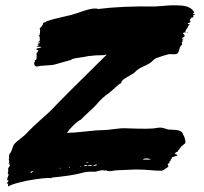

<svg xmlns="http://www.w3.org/2000/svg" viewBox="-20 -668 764 719"><path d="M682.9 -546.7V-544.8Q678.1 -546.7 678.1 -547.6ZM680 -545.7Q680 -545.7 680 -545.7ZM665.7 -164.8Q675.2 -147.6 674.3 -132.4Q655.2 -117.1 654.3 -113.3Q645.7 -103.8 646.7 -101Q637.1 -98.1 634.3 -91.4Q636.2 -90.5 639 -90.5Q639 -90.5 641 -89.5Q649.5 -85.7 636.2 -82.9Q633.3 -81.9 631.4 -81Q627.6 -81 624.3 -78.6Q621 -76.2 623.8 -72.4Q621 -72.4 620 -72.4Q619 -70.5 620 -66.7H617.1Q616.2 -64.8 618.1 -64.8Q613.3 -64.8 614.3 -57.1Q608.6 -55.2 608.1 -53.8Q607.6 -52.4 609 -50Q610.5 -47.6 610.5 -43.8Q608.6 -42.9 600.5 -36.7Q592.4 -30.5 588.6 -30.5V-28.6Q563.8 -28.6 540 -31Q516.2 -33.3 487.6 -33.3Q455.2 -32.4 421.9 -30.5Q420 -30.5 413.3 -30Q406.7 -29.5 400 -28.1Q393.3 -26.7 387.1 -27.1Q381 -27.6 379 -29.5L377.1 -30.5H376.2H374.3V-28.6Q372.4 -28.6 370.5 -29.5Q368.6 -30.5 366.7 -30.5Q366.7 -29.5 367.6 -29.5Q365.7 -30.5 362.4 -30.5Q359 -30.5 354.8 -29.5Q350.5 -28.6 347.1 -27.6Q343.8 -26.7 340 -25.7Q336.2 -24.8 334.3 -24.8Q306.7 -26.7 284.8 -20Q251.4 -10.5 173.3 -2.9V-1Q152.4 -3.8 86.7 7.6Q21 21 11.4 30.5V29.5Q11.4 28.6 10.5 29.5Q9.5 28.6 10.5 23.8V20Q4.8 19 5.2 18.1Q5.7 17.1 9.5 13.3Q15.2 5.7 6.7 6.7Q6.7 1.9 8.6 -3.8Q10.5 -9.5 11.9 -11.9Q13.3 -14.3 11 -16.2Q8.6 -18.1 9 -19.5Q9.5 -21 10.5 -25.7Q11.4 -30.5 10.5 -34.3Q9.5 -38.1 13.8 -42.9Q18.1 -47.6 17.1 -49.5Q15.2 -51.4 14.3 -52.4Q16.2 -53.3 17.1 -56.2Q14.3 -56.2 11.4 -55.2Q11.4 -57.1 12.4 -57.1Q13.3 -57.1 14.3 -58.1V-61Q14.3 -63.8 13.8 -67.6Q13.3 -71.4 12.4 -72.4Q14.3 -74.3 15.2 -76.2Q13.3 -77.1 13.3 -78.1Q13.3 -79 13.8 -81.9Q14.3 -84.8 14.3 -87.6Q14.3 -90.5 15.2 -90.5Q23.8 -101 26.7 -114.3Q30.5 -125.7 34.3 -129.5Q39 -135.2 57.6 -149.5Q76.2 -163.8 85.7 -175.2Q101 -191.4 127.6 -215.2Q154.3 -239 166.7 -250.5Q221.9 -308.6 380 -463.8Q370.5 -461 354.3 -461Q338.1 -461 330.5 -460Q326.7 -459 317.1 -458.6Q307.6 -458.1 302.9 -456.2Q298.1 -455.2 284.8 -453.3Q271.4 -451.4 260.5 -449.5Q249.5 -447.6 246.7 -443.8Q194.3 -429.5 185.7 -426.7Q176.2 -423.8 152.9 -422.9Q129.5 -421.9 119 -419Q116.2 -418.1 112.9 -420.5Q109.5 -422.9 108.1 -427.6Q106.7 -432.4 111.4 -439Q110.5 -440 110.5 -441.9Q110.5 -441.9 115.2 -444.8Q118.1 -445.7 117.1 -470.5Q117.1 -471.4 118.1 -471.4Q119 -471.4 120 -471.4L123.8 -479L122.9 -480Q116.2 -480 116.2 -484.8Q116.2 -485.7 121 -487.1Q125.7 -488.6 130.5 -489.5Q135.2 -490.5 135.2 -492.4L117.1 -493.3Q117.1 -495.2 119.5 -495.7Q121.9 -496.2 123.3 -497.1Q124.8 -498.1 123.8 -501Q121 -501 121 -503.8Q130.5 -506.7 130.5 -507.6Q130.5 -509.5 125.7 -509.5L120 -510.5Q123.8 -510.5 127.6 -513.3Q129.5 -516.2 129 -521.4Q128.6 -526.7 128.6 -528.6Q128.6 -532.4 126.7 -532.4Q124.8 -532.4 124.8 -533.8Q124.8 -535.2 127.1 -535.7Q129.5 -536.2 128.6 -541Q129.5 -542.9 130 -546.7Q130.5 -550.5 130 -555.2Q129.5 -560 128.6 -562.9Q132.4 -563.8 136.7 -570Q141 -576.2 141 -579Q141 -581 142.9 -582.4Q144.8 -583.8 147.6 -584.3Q150.5 -584.8 151.4 -586.2Q152.4 -587.6 157.1 -589.5Q159 -590.5 159 -589.5Q176.2 -596.2 213.8 -604.3Q251.4 -612.4 269.5 -619Q271.4 -620 280.5 -622.9Q289.5 -625.7 294.8 -627.6Q300 -629.5 309 -631.9Q318.1 -634.3 323.8 -635.2Q329.5 -636.2 336.7 -636.2Q343.8 -636.2 347.6 -634.3Q436.2 -645.7 561 -643.8Q568.6 -643.8 588.1 -645.7Q607.6 -647.6 624.3 -648.1Q641 -648.6 659.5 -647.1Q678.1 -645.7 691 -638.6Q703.8 -631.4 707.6 -620Q702.9 -620 702.9 -617.1Q702.9 -616.2 706.2 -615.7Q709.5 -615.2 709.5 -613.3Q708.6 -612.4 705.2 -611Q701.9 -609.5 701.9 -609Q701.9 -608.6 703.3 -607.1Q704.8 -605.7 704.8 -604.3Q704.8 -602.9 700 -602.4Q695.2 -601.9 694.3 -601Q696.2 -601 697.1 -599Q695.2 -599 693.3 -598.1H691.4L692.4 -597.1Q693.3 -596.2 693.3 -595.2Q691.4 -594.3 690.5 -594.3Q691.4 -594.3 692.4 -592.4Q690.5 -591.4 690.5 -590.5Q691.4 -589.5 691.4 -588.6Q691.4 -587.6 693.3 -588.6L694.3 -586.7Q690.5 -582.9 687.1 -582.4Q683.8 -581.9 682.9 -581Q682.9 -580 685.7 -578.1Q688.6 -577.1 690.5 -576.2Q683.8 -570.5 683.8 -568.6Q684.8 -567.6 684.8 -566.7Q682.9 -565.7 678.6 -559Q674.3 -552.4 673.3 -550.5Q675.2 -549.5 676.2 -546.7Q667.6 -547.6 664.8 -542.9Q666.7 -541.9 668.6 -538.6Q670.5 -535.2 672.4 -534.3L670.5 -531.4Q667.6 -528.6 663.8 -526.7L661 -523.8L662.9 -522.9Q666.7 -522.9 666.7 -521Q666.7 -519 663.8 -519.5Q661 -520 661 -519Q661 -518.1 662.9 -517.1L665.7 -515.2Q663.8 -513.3 662.4 -511.9Q661 -510.5 661 -508.6Q661 -506.7 661.4 -503.8Q661.9 -501 661.9 -500Q655.2 -497.1 652.4 -485.7Q649.5 -474.3 646.7 -470.5Q641.9 -463.8 630 -464.8Q618.1 -465.7 610.5 -464.8Q606.7 -463.8 592.4 -459.5Q578.1 -455.2 568.1 -451.4Q558.1 -447.6 551.4 -440Q542.9 -430.5 519 -420Q495.2 -409.5 487.6 -400Q481.9 -393.3 460.5 -381.9Q439 -370.5 433.3 -360H434.3Q435.2 -360 435.2 -358.1Q427.6 -354.3 419.5 -347.1Q411.4 -340 402.9 -332.4Q394.3 -324.8 388.6 -320Q362.9 -302.9 340 -275.2Q330.5 -264.8 310 -246.2Q289.5 -227.6 282.9 -220Q273.3 -216.2 255.2 -199Q238.1 -181.9 230.5 -170.5Q255.2 -170.5 300.5 -175.7Q345.7 -181 368.6 -181Q381 -181 408.6 -184.8Q436.2 -188.6 451.4 -187.6Q545.7 -183.8 565.7 -188.6Q581.9 -192.4 598.1 -186.7Q605.7 -183.8 609.5 -182.9Q611.4 -182.9 623.8 -182.4Q636.2 -181.9 642.9 -181Q649.5 -180 656.7 -176.2Q663.8 -172.4 665.7 -164.8ZM97.1 -21Q98.1 -21.9 101 -23.3Q103.8 -24.8 104.8 -25.7Q97.1 -29.5 93.3 -21ZM122.9 -26.7Q121 -27.6 119 -28.6H126.7L125.7 -27.6ZM145.7 -31.4H150.5Q148.6 -29.5 145.7 -31.4ZM178.1 -36.2H182.9Q181 -34.3 178.1 -36.2ZM186.7 -35.2 183.8 -36.2Q186.7 -38.1 190.5 -37.1H189.5ZM193.3 -36.2Q191.4 -37.1 190.5 -38.1H193.3ZM203.8 -39Q203.8 -35.2 208.6 -39ZM206.7 -49.5H204.8Q205.7 -51.4 207.6 -52.4L209.5 -54.3V-52.4V-50.5Q207.6 -50.5 206.7 -49.5ZM241 -41Q241.9 -41.9 241.9 -42.9H238.1Q239 -40 241 -40ZM282.9 -43.8 281.9 -45.7H282.9Q281.9 -46.7 281 -46.7Q281 -45.7 280 -43.8ZM335.2 -63.8Q333.3 -62.9 331.4 -63.8ZM308.6 -61.9Q307.6 -61.9 305.2 -61.4Q302.9 -61 301.9 -60Q309.5 -58.1 312.4 -61.9ZM285.7 -60H292.4Q289.5 -58.1 285.7 -60ZM305.7 -47.6Q306.7 -47.6 306.7 -49.5Q297.1 -52.4 294.3 -45.7Q302.9 -46.7 304.8 -47.6ZM307.6 -47.6Q320 -45.7 326.7 -49.5Q311.4 -51.4 307.6 -47.6ZM341.9 -49.5V-52.4Q340 -52.4 338.1 -53.3V-50.5Q334.3 -49.5 328.6 -49.5Q332.4 -43.8 341.9 -49.5ZM349.5 -49.5H347.6V-51.4H349.5ZM470.5 -70.5Q474.3 -71.4 473.3 -69.5H470.5ZM371.4 -53.3H378.1Q375.2 -48.6 371.4 -53.3ZM379 -66.7V-65.7H377.1L378.1 -67.6Q379 -66.7 380 -66.7ZM382.9 -53.3H387.6Q384.8 -52.4 382.9 -53.3ZM386.7 -181.9Q387.6 -181.9 387.6 -181ZM389.5 -66.7Q396.2 -72.4 401.9 -68.6Q399 -65.7 389.5 -66.7ZM391.4 -54.3H398.1Q395.2 -51.4 391.4 -54.3ZM401.9 -51.4H400Q401.9 -55.2 405.7 -53.3H404.8ZM407.6 -67.6H411.4Q409.5 -66.7 407.6 -67.6ZM423.8 -53.3 421.9 -54.3Q422.9 -56.2 424.8 -54.3ZM425.7 -54.3Q431.4 -59 430.5 -57.1Q434.3 -58.1 458.1 -58.1Q455.2 -49.5 425.7 -54.3ZM462.9 -56.2Q470.5 -61.9 477.1 -58.1Q476.2 -55.2 462.9 -56.2ZM481.9 -70.5Q480 -69.5 478.1 -68.6V-70.5H481.9ZM487.6 -70.5H490.5Q489.5 -69.5 487.6 -70.5ZM501 -57.1Q504.8 -61.9 509.5 -58.1Q507.6 -56.2 501 -57.1ZM530.5 -57.1H512.4V-58.1Q514.3 -59 538.1 -60Q537.1 -59 534.3 -58.6Q531.4 -58.1 530.5 -57.1ZM541.9 -70.5ZM543.8 -71.4V-72.4Q521.9 -78.1 514.3 -70.5Q540 -69.5 543.8 -71.4ZM561 -60H571.4Q569.5 -59 566.2 -59Q562.9 -59 561 -60ZM588.6 -59H592.4Q590.5 -58.1 588.6 -59Z"/></svg>

Font: KAZYinfo
Style: Bold
Weight: 700
Designer: emmanuel didier
Foundry: emmanuel didier
Version: Version 001.000